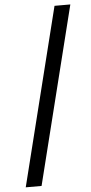

<svg xmlns="http://www.w3.org/2000/svg" viewBox="-60 -795 459 967"><g transform="rotate(-5 169.5 -311.0)"><path d="M254 -760H334L110 138H30Z"/></g></svg>

Font: IBM Plex Serif SemiBold
Style: Italic
Weight: 600
Italic angle: -14°
Designer: Mike Abbink, Paul van der Laan, Pieter van Rosmalen
Foundry: Bold Monday
Version: Version 2.5